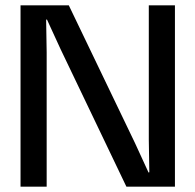

<svg xmlns="http://www.w3.org/2000/svg" viewBox="-20 -700 733 720"><path d="M57 0V-680H238L486 -164L537 -53L540 -54L538 -176V-680H636V0H454L207 -516L156 -627L153 -626L155 -504V0Z"/></svg>

Font: TASA Orbiter Display Medium
Style: Regular
Weight: 500
Designer: Weizhong Zhang
Version: Version 1.000;Glyphs 3.1.2 (3151)